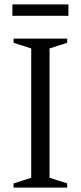

<svg xmlns="http://www.w3.org/2000/svg" viewBox="-20 -850 366 870"><path d="M284.5 -19V0H41.5V-19L121.5 -44.5V-630.5L41.5 -656V-675H284.5V-656L204.5 -630.5V-44.5ZM36 -778.5V-830H290V-778.5Z"/></svg>

Font: Newsreader 24pt
Style: Regular
Weight: 400
Designer: Hugues Gentile
Foundry: Production Type
Version: Version 1.003